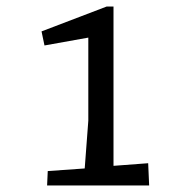

<svg xmlns="http://www.w3.org/2000/svg" viewBox="-20 -567 556 587"><path d="M116 -428 107 -471 306 -547H327V-60L433 -68L436 0H124L126 -44L239 -52L250 -198V-452Z"/></svg>

Font: Galdeano
Style: Regular
Weight: 400
Designer: Dario Manuel Muhafara
Foundry: Dario Manuel Muhafara
Version: Version 1.001